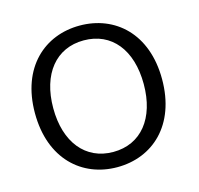

<svg xmlns="http://www.w3.org/2000/svg" viewBox="-105 -822 986 951"><g transform="rotate(-15 388.0 -346.0)"><path d="M615 -347C615 -172 526 -61 383 -61C241 -61 151 -172 151 -347C151 -523 241 -633 383 -633C526 -633 615 -523 615 -347ZM709 -347C709 -582 563 -709 383 -709C203 -709 57 -582 57 -347C57 -111 203 17 383 17C564 17 709 -111 709 -347Z"/></g></svg>

Font: Repo
Style: Regular
Weight: 400
Designer: Stefan Peev
Foundry: Context Ltd
Version: Version 0.000